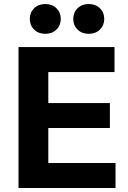

<svg xmlns="http://www.w3.org/2000/svg" viewBox="-20 -934 634 954"><path d="M365.5 -787Q344 -808 344 -840Q344 -872 365.5 -893Q387 -914 421 -914Q455 -914 476.5 -893Q498 -872 498 -840Q498 -808 476.5 -787Q455 -766 421 -766Q387 -766 365.5 -787ZM149.5 -787Q128 -808 128 -840Q128 -872 149.5 -893Q171 -914 205 -914Q239 -914 260.5 -893Q282 -872 282 -840Q282 -808 260.5 -787Q239 -766 205 -766Q171 -766 149.5 -787ZM72 0V-700H549V-576H220V-422H526V-298H220V-124H554V0Z"/></svg>

Font: Post Grotesk Bold
Style: Bold
Weight: 700
Version: Version 1.0